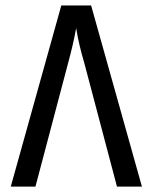

<svg xmlns="http://www.w3.org/2000/svg" viewBox="-20 -694 568 714"><path d="M208 -673.8H318.8L507.8 0H415L293.9 -458Q272.5 -530.3 263.2 -589.8Q253.4 -533.2 232.9 -458L111.8 0H20Z"/></svg>

Font: DroidArabicKufi
Style: Regular
Weight: 400
Designer: Pascal Zoghbi
Foundry: Ascender Corporation
Version: Version 1.00